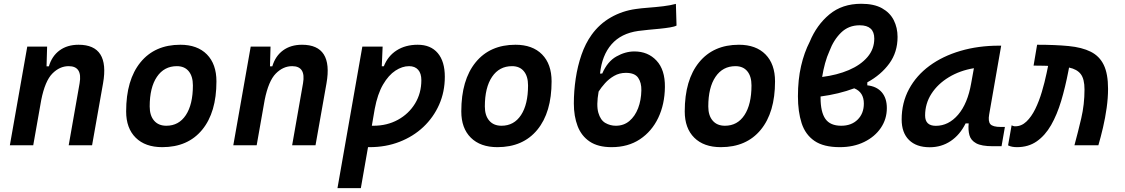

<svg xmlns="http://www.w3.org/2000/svg" viewBox="-20 -762 5899 1007"><path d="M31.7 0 123 -517.6H227.1L224.1 -414.1H236.3Q252.4 -468.3 292.7 -497.8Q333 -527.3 392.1 -527.3Q556.2 -527.3 520.5 -325.2L462.9 0H340.3L397.5 -325.2Q413.1 -415 340.3 -415Q293 -415 254.6 -376.2Q216.3 -337.4 196.3 -237.8L154.3 0Z M831.1 9.8Q741.7 9.8 691.7 -39.8Q641.6 -89.4 641.6 -177.7Q641.6 -342.8 716.8 -435.1Q792 -527.3 925.8 -527.3Q1015.1 -527.3 1065.2 -476.6Q1115.2 -425.8 1115.2 -335Q1115.2 -172.4 1040.3 -81.3Q965.3 9.8 831.1 9.8ZM852.5 -102.5Q918 -102.5 954.8 -158.4Q991.7 -214.4 991.7 -314Q991.7 -361.8 969.7 -388.4Q947.8 -415 907.7 -415Q840.8 -415 803 -359.1Q765.1 -303.2 765.1 -203.6Q765.1 -156.2 788.1 -129.4Q811 -102.5 852.5 -102.5Z M1203.6 0 1294.9 -517.6H1398.9L1396 -414.1H1408.2Q1424.3 -468.3 1464.6 -497.8Q1504.9 -527.3 1564 -527.3Q1728 -527.3 1692.4 -325.2L1634.8 0H1512.2L1569.3 -325.2Q1585 -415 1512.2 -415Q1464.8 -415 1426.5 -376.2Q1388.2 -337.4 1368.2 -237.8L1326.2 0Z M1872.6 224.6H1750L1880.4 -517.6H1986.8L1982.4 -414.6H1993.2Q2014.6 -468.8 2060.8 -498Q2106.9 -527.3 2170.9 -527.3Q2238.8 -527.3 2275.9 -483.6Q2313 -439.9 2313 -359.4Q2313 -280.3 2283.2 -213.1Q2253.4 -146 2200.2 -95.9Q2147 -45.9 2075.2 -18.1Q2003.4 9.8 1918.9 9.8Q1914.6 9.8 1910.2 9.8ZM1930.2 -102.5Q1934.1 -102.5 1938.5 -102.5Q2010.3 -102.5 2067.1 -133.8Q2124 -165 2157 -219.2Q2189.9 -273.4 2189.9 -341.8Q2189.9 -377 2173.1 -396Q2156.2 -415 2125.5 -415Q2089.8 -415 2054 -391.6Q2018.1 -368.2 1989 -318.6Q1960 -269 1945.3 -190.4Z M2588.9 9.8Q2499.5 9.8 2449.5 -39.8Q2399.4 -89.4 2399.4 -177.7Q2399.4 -342.8 2474.6 -435.1Q2549.8 -527.3 2683.6 -527.3Q2772.9 -527.3 2823 -476.6Q2873 -425.8 2873 -335Q2873 -172.4 2798.1 -81.3Q2723.1 9.8 2588.9 9.8ZM2610.4 -102.5Q2675.8 -102.5 2712.6 -158.4Q2749.5 -214.4 2749.5 -314Q2749.5 -361.8 2727.5 -388.4Q2705.6 -415 2665.5 -415Q2598.6 -415 2560.8 -359.1Q2522.9 -303.2 2522.9 -203.6Q2522.9 -156.2 2545.9 -129.4Q2568.8 -102.5 2610.4 -102.5Z M3187.5 9.8Q3116.7 9.8 3073 -19.5Q3029.3 -48.8 3009.5 -100.6Q2989.7 -152.3 2989.7 -219.2Q2989.7 -284.2 2999.5 -349.9Q3009.3 -415.5 3029.8 -474.9Q3050.3 -534.2 3083 -579.6Q3124 -636.7 3184.1 -670.9Q3244.1 -705.1 3314.9 -714.8Q3341.8 -718.8 3380.4 -721.7Q3418.9 -724.6 3458 -729.2Q3497.1 -733.9 3524.9 -741.7L3528.3 -627.9Q3517.6 -622.1 3493.7 -618.2Q3469.7 -614.3 3440.2 -611.3Q3410.6 -608.4 3380.6 -605.7Q3350.6 -603 3327.1 -599.6Q3237.3 -586.9 3187.3 -529.5Q3137.2 -472.2 3127 -376L3138.7 -376.5Q3166 -439.5 3212.9 -465.8Q3259.8 -492.2 3307.1 -492.2Q3378.4 -492.2 3423.3 -444.1Q3468.3 -396 3467.3 -305.7Q3466.3 -215.3 3432.4 -144Q3398.4 -72.8 3336.2 -31.5Q3273.9 9.8 3187.5 9.8ZM3210 -102.5Q3251.5 -102.5 3281 -127.4Q3310.5 -152.3 3326.7 -194.3Q3342.8 -236.3 3343.8 -288.1Q3344.7 -328.6 3326.9 -354.2Q3309.1 -379.9 3262.7 -379.9Q3228.5 -379.9 3200.9 -364Q3173.3 -348.1 3153.1 -325.4Q3132.8 -302.7 3119.6 -281.7Q3106.9 -209.5 3118.2 -170.7Q3129.4 -131.8 3154.8 -117.2Q3180.2 -102.5 3210 -102.5Z M3760.7 9.8Q3671.4 9.8 3621.3 -39.8Q3571.3 -89.4 3571.3 -177.7Q3571.3 -342.8 3646.5 -435.1Q3721.7 -527.3 3855.5 -527.3Q3944.8 -527.3 3994.9 -476.6Q4044.9 -425.8 4044.9 -335Q4044.9 -172.4 3970 -81.3Q3895 9.8 3760.7 9.8ZM3782.2 -102.5Q3847.7 -102.5 3884.5 -158.4Q3921.4 -214.4 3921.4 -314Q3921.4 -361.8 3899.4 -388.4Q3877.4 -415 3837.4 -415Q3770.5 -415 3732.7 -359.1Q3694.8 -303.2 3694.8 -203.6Q3694.8 -156.2 3717.8 -129.4Q3740.7 -102.5 3782.2 -102.5Z M4528.8 -330.1V-314.5Q4578.1 -309.1 4604.7 -278.1Q4631.3 -247.1 4631.3 -195.3Q4631.3 -137.7 4599.9 -91.3Q4568.4 -44.9 4512.7 -17.6Q4457 9.8 4384.3 9.8Q4299.3 9.8 4251.5 -23.2Q4203.6 -56.2 4184.3 -116.2Q4165 -176.3 4165 -256.8Q4165 -344.2 4181.4 -415.5Q4197.8 -486.8 4227.1 -543.5Q4263.2 -630.9 4330.1 -686.5Q4397 -742.2 4497.1 -742.2Q4564 -742.2 4606 -718.8Q4647.9 -695.3 4667.7 -656Q4687.5 -616.7 4687.5 -568.4Q4687.5 -488.3 4644.3 -429Q4601.1 -369.6 4528.8 -330.1ZM4292 -358.4Q4370.1 -368.2 4431.9 -394.5Q4493.7 -420.9 4529.5 -462.6Q4565.4 -504.4 4565.4 -559.6Q4565.4 -629.4 4488.8 -629.4Q4430.7 -629.4 4391.4 -591.1Q4352.1 -552.7 4330.1 -493.7Q4316.9 -464.8 4307.4 -430.2Q4297.9 -395.5 4292 -358.4ZM4460.4 -298.8Q4419.9 -283.7 4375.5 -272.9Q4331.1 -262.2 4283.7 -255.9Q4283.7 -252.4 4283.7 -249.5Q4283.7 -174.8 4308.8 -138.7Q4334 -102.5 4392.1 -102.5Q4445.8 -102.5 4478.3 -134.8Q4510.7 -167 4510.7 -218.8Q4510.7 -278.3 4460.4 -298.8Z M4856.4 10.3Q4786.1 10.3 4747.6 -27.8Q4709 -65.9 4709 -135.3Q4709 -223.1 4747.6 -294.7Q4786.1 -366.2 4855.2 -417Q4924.3 -467.8 5017.6 -495.1Q5110.8 -522.5 5219.7 -522.5H5231L5168 -161.6Q5161.6 -125.5 5174.3 -110.8Q5187 -96.2 5228.5 -96.2H5250.5L5232.9 4.9H5187Q5127.9 4.9 5099.9 -10.5Q5071.8 -25.9 5064.5 -53Q5057.1 -80.1 5060.5 -114.7H5044.4Q5014.6 -54.7 4966.1 -22.2Q4917.5 10.3 4856.4 10.3ZM4888.2 -102.1Q4955.1 -102.1 5005.1 -160.4Q5055.2 -218.8 5073.7 -325.7L5087.9 -404.3Q5014.2 -392.1 4956.3 -356.9Q4898.4 -321.8 4865.2 -270.3Q4832 -218.8 4832 -156.2Q4832 -102.1 4888.2 -102.1Z M5615.2 0Q5633.8 -68.4 5650.9 -141.4Q5668 -214.4 5668 -292.5Q5668 -347.7 5648.4 -373.3Q5628.9 -398.9 5586.9 -407.7L5583.5 -389.6Q5567.4 -305.7 5545.7 -232.9Q5523.9 -160.2 5492.7 -105.7Q5461.4 -51.3 5417.7 -20.8Q5374 9.8 5314 9.8Q5300.8 9.8 5289.6 7.8Q5278.3 5.9 5267.1 0.5L5285.6 -104.5Q5292.5 -102.5 5294.9 -101.1Q5297.4 -99.6 5304.7 -99.6Q5337.4 -99.6 5363.5 -124.5Q5389.6 -149.4 5409.7 -190.2Q5429.7 -231 5444.3 -280.3Q5459 -329.6 5469.2 -378.4L5477.1 -416.5Q5467.8 -417 5457.8 -417.2Q5447.8 -417.5 5437.5 -417.5Q5428.7 -417.5 5419.7 -417.7Q5410.6 -418 5400.9 -418L5419.4 -527.3Q5514.6 -527.3 5584.7 -520.5Q5654.8 -513.7 5700.7 -490.7Q5746.6 -467.8 5769 -421.4Q5791.5 -375 5791.5 -295.9Q5791.5 -248.5 5784.2 -196.3Q5776.9 -144 5765.1 -93.5Q5753.4 -43 5740.7 0Z"/></svg>

Font: Cascadia Mono NF SemiBold
Style: Italic
Weight: 600
Italic angle: -10°
Monospace: yes
Designer: Aaron Bell
Foundry: Saja Typeworks
Version: Version 2404.023; ttfautohint (v1.8.4)